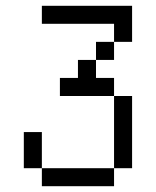

<svg xmlns="http://www.w3.org/2000/svg" viewBox="-20 -520 540 665"><path d="M125 62.5V125H375V62.5ZM125 62.5Q125 62.5 125 -62.5H62.5Q62.5 -62.5 62.5 62.5ZM375 62.5H437.5Q437.5 62.5 437.5 -187.5H375Q375 -187.5 375 62.5ZM375 -187.5V-250H312.5V-312.5H250V-250H187.5V-187.5ZM312.5 -312.5H375V-375H312.5ZM375 -375H437.5Q437.5 -375 437.5 -500H125V-437.5H375Z"/></svg>

Font: BFUnifontExMono
Style: Regular
Weight: 500
Version: Version 15.0.06